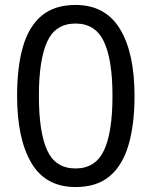

<svg xmlns="http://www.w3.org/2000/svg" viewBox="-20 -745 612 775"><path d="M523 -358Q523 -243 499 -160.5Q475 -78 423 -34Q371 10 285 10Q164 10 106.5 -87.5Q49 -185 49 -358Q49 -474 72.5 -556Q96 -638 148 -681.5Q200 -725 285 -725Q405 -725 464 -628.5Q523 -532 523 -358ZM137 -358Q137 -211 170.5 -138Q204 -65 285 -65Q365 -65 399.5 -137.5Q434 -210 434 -358Q434 -504 399.5 -577Q365 -650 285 -650Q204 -650 170.5 -577Q137 -504 137 -358Z"/></svg>

Font: Noto Sans Lydian
Style: Regular
Weight: 400
Designer: Monotype Design Team
Foundry: Monotype Imaging Inc.
Version: Version 2.002; ttfautohint (v1.8.4.7-5d5b)